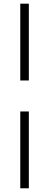

<svg xmlns="http://www.w3.org/2000/svg" viewBox="-20 -785 266 1040"><path d="M89.8 -765.1H136.2V-349.1H89.8ZM89.8 -181.2H136.2V234.9H89.8Z"/></svg>

Font: Selawik Light
Style: Regular
Weight: 300
Designer: Aaron Bell
Foundry: Microsoft Corporation
Version: Version 1.01